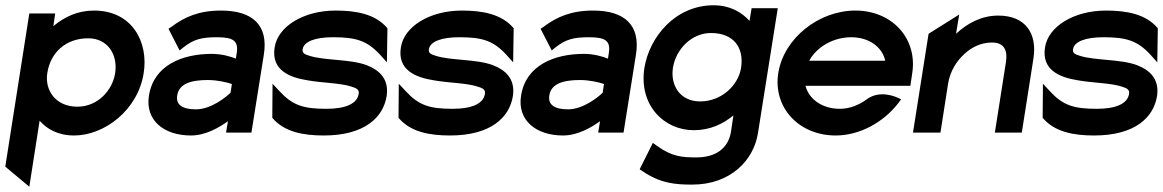

<svg xmlns="http://www.w3.org/2000/svg" viewBox="-20 -502 4404 727"><path d="M0 129 91 205 130 -45C158 -13 200 11 261 11C374 11 502 -84 524 -225C543 -342 481 -462 336 -462C274 -462 224 -438 182 -403L189 -451H91ZM159 -225C171 -303 229 -357 314 -357C387 -357 427 -296 416 -225C406 -160 350 -98 273 -98C190 -98 149 -161 159 -225Z M544 -140C529 -47 600 11 703 11C759 11 811 -20 843 -43L836 0H932L979 -295C997 -407 936 -462 817 -462C734 -462 679 -438 630 -401L618 -393L660 -311L675 -323C713 -353 743 -361 801 -361C865 -361 884 -347 876 -299L873 -280C853 -288 820 -298 782 -298C670 -298 562 -255 544 -140ZM651 -141C658 -185 703 -199 767 -199C804 -199 840 -190 858 -184L853 -151C839 -137 781 -88 722 -88C671 -88 645 -105 651 -141Z M1020 -323C1006 -237 1075 -209 1144 -198C1198 -188 1269 -188 1311 -174C1331 -168 1341 -162 1338 -146C1332 -109 1288 -90 1216 -90C1129 -90 1088 -103 1039 -156L1012 -185L1011 -56C1056 -2 1129 11 1206 11C1360 11 1431 -57 1444 -138C1454 -204 1415 -237 1369 -255C1306 -279 1209 -272 1151 -291C1131 -297 1124 -302 1126 -316C1131 -345 1174 -361 1241 -361C1328 -361 1370 -348 1419 -295L1445 -266L1447 -395C1402 -449 1328 -462 1251 -462C1128 -462 1032 -401 1020 -323Z M1498 -323C1484 -237 1553 -209 1622 -198C1676 -188 1747 -188 1789 -174C1809 -168 1819 -162 1816 -146C1810 -109 1766 -90 1694 -90C1607 -90 1566 -103 1517 -156L1490 -185L1489 -56C1534 -2 1607 11 1684 11C1838 11 1909 -57 1922 -138C1932 -204 1893 -237 1847 -255C1784 -279 1687 -272 1629 -291C1609 -297 1602 -302 1604 -316C1609 -345 1652 -361 1719 -361C1806 -361 1848 -348 1897 -295L1923 -266L1925 -395C1880 -449 1806 -462 1729 -462C1606 -462 1510 -401 1498 -323Z M1953 -140C1938 -47 2009 11 2112 11C2168 11 2220 -20 2252 -43L2245 0H2341L2388 -295C2406 -407 2345 -462 2226 -462C2143 -462 2088 -438 2039 -401L2027 -393L2069 -311L2084 -323C2122 -353 2152 -361 2210 -361C2274 -361 2293 -347 2285 -299L2282 -280C2262 -288 2229 -298 2191 -298C2079 -298 1971 -255 1953 -140ZM2060 -141C2067 -185 2112 -199 2176 -199C2213 -199 2249 -190 2267 -184L2262 -151C2248 -137 2190 -88 2131 -88C2080 -88 2054 -105 2060 -141Z M2420 -245C2398 -104 2494 -9 2607 -9C2668 -9 2717 -32 2757 -65L2748 -4C2738 59 2691 94 2617 94C2565 94 2524 92 2466 49L2452 39L2402 139L2411 145C2481 193 2538 197 2601 197C2747 197 2834 104 2850 2L2925 -471H2826L2818 -423C2788 -456 2744 -482 2682 -482C2537 -482 2439 -362 2420 -245ZM2528 -245C2539 -316 2599 -377 2672 -377C2757 -377 2798 -323 2786 -245C2776 -181 2714 -118 2631 -118C2554 -118 2518 -180 2528 -245Z M2927 -226C2906 -95 3005 11 3144 11C3235 11 3324 -38 3381 -111L3392 -126L3377 -133C3376 -133 3313 -164 3262 -126C3232 -104 3197 -90 3160 -90C3094 -90 3043 -126 3030 -177H3427L3434 -224C3455 -356 3358 -462 3219 -462C3080 -462 2948 -357 2927 -226ZM3044 -272C3072 -324 3135 -361 3203 -361C3270 -361 3320 -325 3332 -272Z M3437 0H3541L3570 -186C3578 -234 3603 -272 3632 -298C3658 -322 3693 -341 3736 -341C3781 -341 3796 -313 3789 -267L3747 0H3849L3893 -280C3908 -374 3864 -443 3760 -443C3695 -443 3642 -413 3600 -374L3612 -447L3496 -374Z M3937 -323C3923 -237 3992 -209 4061 -198C4115 -188 4186 -188 4228 -174C4248 -168 4258 -162 4255 -146C4249 -109 4205 -90 4133 -90C4046 -90 4005 -103 3956 -156L3929 -185L3928 -56C3973 -2 4046 11 4123 11C4277 11 4348 -57 4361 -138C4371 -204 4332 -237 4286 -255C4223 -279 4126 -272 4068 -291C4048 -297 4041 -302 4043 -316C4048 -345 4091 -361 4158 -361C4245 -361 4287 -348 4336 -295L4362 -266L4364 -395C4319 -449 4245 -462 4168 -462C4045 -462 3949 -401 3937 -323Z"/></svg>

Font: Charger Sport
Style: BlkObl
Weight: 900
Designer: Jasper
Foundry: Cannot Into Space Fonts
Version: Version 1.1